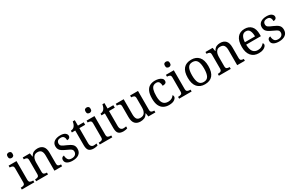

<svg xmlns="http://www.w3.org/2000/svg" viewBox="183 -2207 5585 3682"><g transform="rotate(-30 2976.0 -366.0)"><path d="M22.5 0V-41H35.2Q67.4 -41 91.3 -52.2Q115.2 -63.5 115.2 -106.4V-416Q115.2 -459 91.3 -470.7Q67.4 -482.4 35.2 -482.4H32.2V-523.4H207V-111.3Q207 -65.4 230.5 -53.2Q253.9 -41 287.1 -41H299.8V0ZM157.2 -621.1Q133.8 -621.1 117.7 -634.8Q101.6 -648.4 101.6 -681.6Q101.6 -715.8 117.7 -729Q133.8 -742.2 157.2 -742.2Q179.7 -742.2 196.3 -729Q212.9 -715.8 212.9 -681.6Q212.9 -648.4 196.3 -634.8Q179.7 -621.1 157.2 -621.1Z M339.8 0V-41H347.7Q380.9 -41 404.3 -53.2Q427.7 -65.4 427.7 -111.3V-416Q427.7 -459 404.8 -470.7Q381.8 -482.4 349.6 -482.4H344.7V-523.4H502.9L515.6 -444.3H520.5Q550.8 -499 588.4 -516.1Q626 -533.2 672.9 -533.2Q750 -533.2 793.5 -487.8Q836.9 -442.4 836.9 -341.8V-111.3Q836.9 -65.4 856.9 -53.2Q877 -41 910.2 -41H915V0H745.1V-336.9Q745.1 -400.4 721.2 -435.5Q697.3 -470.7 637.7 -470.7Q593.8 -470.7 567.9 -448.7Q542 -426.8 530.8 -390.6Q519.5 -354.5 519.5 -312.5V-106.4Q519.5 -63.5 542.5 -52.2Q565.4 -41 597.7 -41H602.5V0Z M1147.5 9.8Q1074.2 9.8 1030.3 -16.6Q986.3 -43 986.3 -93.8Q986.3 -120.1 997.1 -134.8Q1007.8 -149.4 1022 -155.3Q1036.1 -161.1 1047.9 -161.1Q1047.9 -110.4 1070.8 -73.7Q1093.8 -37.1 1153.3 -37.1Q1205.1 -37.1 1232.9 -62Q1260.7 -86.9 1260.7 -126Q1260.7 -150.4 1250.5 -166Q1240.2 -181.6 1214.4 -196.8Q1188.5 -211.9 1140.6 -232.4Q1090.8 -254.9 1058.1 -275.9Q1025.4 -296.9 1009.3 -324.7Q993.2 -352.5 993.2 -394.5Q993.2 -460.9 1043.5 -496.6Q1093.8 -532.2 1176.8 -532.2Q1247.1 -532.2 1283.2 -505.9Q1319.3 -479.5 1319.3 -442.4Q1319.3 -416 1301.3 -399.9Q1283.2 -383.8 1249 -383.8Q1249 -432.6 1228.5 -460Q1208 -487.3 1165 -487.3Q1115.2 -487.3 1093.8 -465.3Q1072.3 -443.4 1072.3 -409.2Q1072.3 -372.1 1100.1 -352.1Q1127.9 -332 1193.4 -305.7Q1270.5 -273.4 1305.2 -239.3Q1339.8 -205.1 1339.8 -143.6Q1339.8 -67.4 1287.1 -28.8Q1234.4 9.8 1147.5 9.8Z M1617.2 9.8Q1543 9.8 1509.3 -23.9Q1475.6 -57.6 1475.6 -141.6V-467.8H1401.4V-506.8Q1418.9 -506.8 1440.4 -514.2Q1461.9 -521.5 1477.5 -538.1Q1494.1 -555.7 1504.9 -581.1Q1515.6 -606.4 1522.5 -643.6H1567.4V-523.4H1695.3V-467.8H1567.4V-138.7Q1567.4 -88.9 1587.9 -65.4Q1608.4 -42 1641.6 -42Q1659.2 -42 1673.8 -43.9Q1688.5 -45.9 1704.1 -48.8V-5.9Q1691.4 0 1666 4.9Q1640.6 9.8 1617.2 9.8Z M1749 0V-41H1761.7Q1793.9 -41 1817.9 -52.2Q1841.8 -63.5 1841.8 -106.4V-416Q1841.8 -459 1817.9 -470.7Q1793.9 -482.4 1761.7 -482.4H1758.8V-523.4H1933.6V-111.3Q1933.6 -65.4 1957 -53.2Q1980.5 -41 2013.7 -41H2026.4V0ZM1883.8 -621.1Q1860.4 -621.1 1844.2 -634.8Q1828.1 -648.4 1828.1 -681.6Q1828.1 -715.8 1844.2 -729Q1860.4 -742.2 1883.8 -742.2Q1906.2 -742.2 1922.9 -729Q1939.5 -715.8 1939.5 -681.6Q1939.5 -648.4 1922.9 -634.8Q1906.2 -621.1 1883.8 -621.1Z M2273.4 9.8Q2199.2 9.8 2165.5 -23.9Q2131.8 -57.6 2131.8 -141.6V-467.8H2057.6V-506.8Q2075.2 -506.8 2096.7 -514.2Q2118.2 -521.5 2133.8 -538.1Q2150.4 -555.7 2161.1 -581.1Q2171.9 -606.4 2178.7 -643.6H2223.6V-523.4H2351.6V-467.8H2223.6V-138.7Q2223.6 -88.9 2244.1 -65.4Q2264.6 -42 2297.9 -42Q2315.4 -42 2330.1 -43.9Q2344.7 -45.9 2360.4 -48.8V-5.9Q2347.7 0 2322.3 4.9Q2296.9 9.8 2273.4 9.8Z M2649.4 9.8Q2572.3 9.8 2530.3 -35.6Q2488.3 -81.1 2488.3 -181.6V-416Q2488.3 -459 2464.4 -470.7Q2440.4 -482.4 2408.2 -482.4H2405.3V-523.4H2580.1V-186.5Q2580.1 -123 2601.6 -87.9Q2623 -52.7 2682.6 -52.7Q2747.1 -52.7 2776.4 -96.2Q2805.7 -139.6 2805.7 -210.9V-412.1Q2805.7 -458 2782.2 -470.2Q2758.8 -482.4 2725.6 -482.4H2722.7V-523.4H2897.5V-106.4Q2897.5 -63.5 2921.4 -52.2Q2945.3 -41 2977.5 -41H2980.5V0H2825.2L2812.5 -79.1H2807.6Q2777.3 -24.4 2737.3 -7.3Q2697.3 9.8 2649.4 9.8Z M3279.3 9.8Q3214.8 9.8 3164.6 -17.6Q3114.3 -44.9 3085.4 -104Q3056.6 -163.1 3056.6 -258.8Q3056.6 -363.3 3085.4 -423.3Q3114.3 -483.4 3163.6 -508.3Q3212.9 -533.2 3274.4 -533.2Q3315.4 -533.2 3354.5 -522.5Q3393.6 -511.7 3418.9 -489.7Q3444.3 -467.8 3444.3 -433.6Q3444.3 -400.4 3422.4 -386.2Q3400.4 -372.1 3357.4 -372.1Q3357.4 -418 3340.3 -451.2Q3323.2 -484.4 3274.4 -484.4Q3237.3 -484.4 3209.5 -464.8Q3181.6 -445.3 3166.5 -396.5Q3151.4 -347.7 3151.4 -259.8Q3151.4 -156.2 3186 -105Q3220.7 -53.7 3298.8 -53.7Q3344.7 -53.7 3378.4 -72.8Q3412.1 -91.8 3428.7 -122.1Q3445.3 -108.4 3445.3 -84Q3445.3 -50.8 3403.8 -20.5Q3362.3 9.8 3279.3 9.8Z M3505.9 0V-41H3518.6Q3550.8 -41 3574.7 -52.2Q3598.6 -63.5 3598.6 -106.4V-416Q3598.6 -459 3574.7 -470.7Q3550.8 -482.4 3518.6 -482.4H3515.6V-523.4H3690.4V-111.3Q3690.4 -65.4 3713.9 -53.2Q3737.3 -41 3770.5 -41H3783.2V0ZM3640.6 -621.1Q3617.2 -621.1 3601.1 -634.8Q3585 -648.4 3585 -681.6Q3585 -715.8 3601.1 -729Q3617.2 -742.2 3640.6 -742.2Q3663.1 -742.2 3679.7 -729Q3696.3 -715.8 3696.3 -681.6Q3696.3 -648.4 3679.7 -634.8Q3663.1 -621.1 3640.6 -621.1Z M4076.2 9.8Q3970.7 9.8 3910.2 -57.6Q3849.6 -125 3849.6 -262.7Q3849.6 -399.4 3907.7 -466.3Q3965.8 -533.2 4079.1 -533.2Q4184.6 -533.2 4245.1 -466.3Q4305.7 -399.4 4305.7 -262.7Q4305.7 -125 4247.6 -57.6Q4189.5 9.8 4076.2 9.8ZM4078.1 -41Q4151.4 -41 4181.2 -97.2Q4210.9 -153.3 4210.9 -262.7Q4210.9 -372.1 4180.7 -426.8Q4150.4 -481.4 4077.1 -481.4Q4003.9 -481.4 3974.1 -426.8Q3944.3 -372.1 3944.3 -262.7Q3944.3 -153.3 3974.6 -97.2Q4004.9 -41 4078.1 -41Z M4386.7 0V-41H4394.5Q4427.7 -41 4451.2 -53.2Q4474.6 -65.4 4474.6 -111.3V-416Q4474.6 -459 4451.7 -470.7Q4428.7 -482.4 4396.5 -482.4H4391.6V-523.4H4549.8L4562.5 -444.3H4567.4Q4597.7 -499 4635.3 -516.1Q4672.9 -533.2 4719.7 -533.2Q4796.9 -533.2 4840.3 -487.8Q4883.8 -442.4 4883.8 -341.8V-111.3Q4883.8 -65.4 4903.8 -53.2Q4923.8 -41 4957 -41H4961.9V0H4792V-336.9Q4792 -400.4 4768.1 -435.5Q4744.1 -470.7 4684.6 -470.7Q4640.6 -470.7 4614.7 -448.7Q4588.9 -426.8 4577.6 -390.6Q4566.4 -354.5 4566.4 -312.5V-106.4Q4566.4 -63.5 4589.4 -52.2Q4612.3 -41 4644.5 -41H4649.4V0Z M5269.5 9.8Q5163.1 9.8 5103 -60.5Q5043 -130.9 5043 -257.8Q5043 -394.5 5099.6 -463.9Q5156.2 -533.2 5259.8 -533.2Q5354.5 -533.2 5408.7 -474.6Q5462.9 -416 5462.9 -299.8V-254.9H5137.7Q5139.6 -148.4 5176.3 -100.1Q5212.9 -51.8 5283.2 -51.8Q5334 -51.8 5369.6 -72.8Q5405.3 -93.8 5422.9 -120.1Q5429.7 -117.2 5435.5 -108.4Q5441.4 -99.6 5441.4 -86.9Q5441.4 -67.4 5422.9 -44.9Q5404.3 -22.5 5366.2 -6.3Q5328.1 9.8 5269.5 9.8ZM5364.3 -307.6Q5364.3 -385.7 5340.3 -433.1Q5316.4 -480.5 5257.8 -480.5Q5204.1 -480.5 5174.3 -436Q5144.5 -391.6 5139.6 -307.6Z M5716.8 9.8Q5643.6 9.8 5599.6 -16.6Q5555.7 -43 5555.7 -93.8Q5555.7 -120.1 5566.4 -134.8Q5577.1 -149.4 5591.3 -155.3Q5605.5 -161.1 5617.2 -161.1Q5617.2 -110.4 5640.1 -73.7Q5663.1 -37.1 5722.7 -37.1Q5774.4 -37.1 5802.2 -62Q5830.1 -86.9 5830.1 -126Q5830.1 -150.4 5819.8 -166Q5809.6 -181.6 5783.7 -196.8Q5757.8 -211.9 5710 -232.4Q5660.2 -254.9 5627.4 -275.9Q5594.7 -296.9 5578.6 -324.7Q5562.5 -352.5 5562.5 -394.5Q5562.5 -460.9 5612.8 -496.6Q5663.1 -532.2 5746.1 -532.2Q5816.4 -532.2 5852.5 -505.9Q5888.7 -479.5 5888.7 -442.4Q5888.7 -416 5870.6 -399.9Q5852.5 -383.8 5818.4 -383.8Q5818.4 -432.6 5797.9 -460Q5777.3 -487.3 5734.4 -487.3Q5684.6 -487.3 5663.1 -465.3Q5641.6 -443.4 5641.6 -409.2Q5641.6 -372.1 5669.4 -352.1Q5697.3 -332 5762.7 -305.7Q5839.8 -273.4 5874.5 -239.3Q5909.2 -205.1 5909.2 -143.6Q5909.2 -67.4 5856.4 -28.8Q5803.7 9.8 5716.8 9.8Z"/></g></svg>

Font: Noto Serif Todhri
Style: Regular
Weight: 400
Designer: Mikhail Merkuryev
Version: Version 1.000; ttfautohint (v1.8.4.7-5d5b)